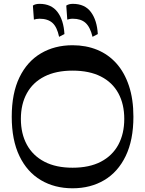

<svg xmlns="http://www.w3.org/2000/svg" viewBox="-20 -978 762 1008"><path d="M361 10.5Q266.9 10.5 194.7 -32.2Q122.4 -74.8 82 -158.8Q41.6 -242.8 41.6 -365Q41.6 -488.2 82 -571.7Q122.4 -655.2 194.7 -697.8Q266.9 -740.5 361 -740.5Q431.4 -740.5 490 -716.6Q548.6 -692.6 591.1 -645.2Q633.5 -597.8 656.9 -527.6Q680.4 -457.3 680.4 -365Q680.4 -242.8 639.8 -158.8Q599.3 -74.8 527.2 -32.2Q455.1 10.5 361 10.5ZM361 -97.5Q449.1 -97.5 509.6 -129Q570.1 -160.6 601.3 -218.3Q632.4 -276 632.4 -353.7Q632.4 -431.5 601.3 -488.5Q570.1 -545.6 509.6 -576.4Q449.1 -607.2 361 -607.2Q273.9 -607.2 213.3 -576.4Q152.6 -545.6 121.1 -488.5Q89.6 -431.5 89.6 -353.7Q89.6 -276 121.1 -218.3Q152.6 -160.6 213.3 -129Q273.9 -97.5 361 -97.5ZM465.8 -784.7Q453.3 -836.3 429 -858Q404.7 -879.7 362.4 -879.7Q353.2 -879.7 346.2 -878.3Q339.2 -877 333.2 -875L327.9 -948.7Q341.3 -957.8 362.2 -957.8Q425.4 -957.8 457.3 -914.7Q489.3 -871.6 493.5 -799.2ZM290.3 -784.7Q279.4 -836.7 255 -858.2Q230.5 -879.7 187.3 -879.7Q178.4 -879.7 171 -878.3Q163.7 -877 158 -875L152.7 -948.7Q165.1 -957.8 187.7 -957.8Q249.4 -957.8 281.8 -915.2Q314.1 -872.7 318.3 -799.2Z"/></svg>

Font: Savate ExtraLight
Style: Regular
Weight: 200
Designer: Max Esnée
Foundry: Plomb Type
Version: Version 2.000